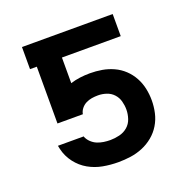

<svg xmlns="http://www.w3.org/2000/svg" viewBox="-101 -615 702 718"><g transform="rotate(-20 250.0 -256.0)"><path d="M252 8Q221 8 191 2.5Q161 -3 134.5 -18Q108 -33 89 -58Q70 -83 63 -113L60 -127H163V-125Q168 -113 178 -103.5Q188 -94 200 -89Q212 -84 225.5 -82Q239 -80 252 -80Q270 -80 288.5 -84.5Q307 -89 321 -101Q335 -113 341 -131Q347 -149 347 -167Q347 -184 342.5 -200.5Q338 -217 326.5 -229.5Q315 -242 298.5 -247.5Q282 -253 265 -253Q252 -253 240 -251Q228 -249 217 -243.5Q206 -238 198 -228Q190 -218 188 -206H87V-432H60V-520H421V-432H187V-330Q206 -336 225.5 -338.5Q245 -341 265 -341Q289 -341 312.5 -337Q336 -333 358 -323Q380 -313 397.5 -296.5Q415 -280 426.5 -259Q438 -238 443 -214.5Q448 -191 448 -167Q448 -142 442.5 -117.5Q437 -93 424 -71.5Q411 -50 391.5 -34Q372 -18 349 -8.5Q326 1 301.5 4.5Q277 8 252 8Z"/></g></svg>

Font: Iosevka Custom Semibold
Style: Regular
Weight: 600
Designer: Belleve Invis
Foundry: Belleve Invis
Version: Version 27.0.2; ttfautohint (v1.8.4)